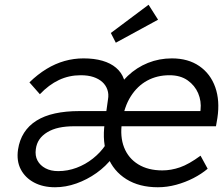

<svg xmlns="http://www.w3.org/2000/svg" viewBox="-20 -779 940 809"><path d="M212 10Q161 10 123.5 -10Q86 -30 67.5 -65.5Q49 -101 56 -149Q62 -189 81.5 -219.5Q101 -250 133.5 -270.5Q166 -291 211.5 -301Q257 -311 315 -311H842L822 -293L825 -316Q829 -353 815 -386Q801 -419 770.5 -440.5Q740 -462 694 -462Q642 -462 600.5 -439.5Q559 -417 531 -373Q503 -329 494 -264Q485 -203 503 -157.5Q521 -112 562.5 -86.5Q604 -61 664 -61Q701 -61 738.5 -74Q776 -87 825 -123L855 -68Q829 -46 795 -28.5Q761 -11 722.5 -0.5Q684 10 645 10Q567 10 512.5 -24Q458 -58 434 -118.5Q410 -179 421 -259Q430 -322 455 -372.5Q480 -423 518 -459Q556 -495 603.5 -514Q651 -533 704 -533Q773 -533 820 -500.5Q867 -468 887 -411.5Q907 -355 896 -282L890 -247H293Q257 -247 229 -241Q201 -235 179.5 -222Q158 -209 146 -191.5Q134 -174 131 -151Q127 -123 138 -102.5Q149 -82 171.5 -70Q194 -58 225 -58Q265 -58 302.5 -72Q340 -86 371.5 -111Q403 -136 424 -167L455 -116Q426 -78 386.5 -50Q347 -22 302 -6Q257 10 212 10ZM423 -274 435 -360Q439 -382 432.5 -401Q426 -420 411 -433.5Q396 -447 373.5 -454.5Q351 -462 320 -462Q271 -462 228.5 -442Q186 -422 148 -382L104 -432Q139 -466 176 -488.5Q213 -511 252 -522Q291 -533 332 -533Q377 -533 411.5 -523Q446 -513 469 -493.5Q492 -474 502 -446Q512 -418 506 -381L491 -276ZM468 -599 447 -640 606 -759 646 -696Z"/></svg>

Font: Lexend Light
Style: Italic
Weight: 300
Italic angle: -8.13011°
Designer: Bonnie Shaver-Troup, Thomas Jockin
Foundry: Lexend
Version: Version 1.007